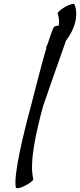

<svg xmlns="http://www.w3.org/2000/svg" viewBox="-20 -947 414 992"><path d="M257 -805C247 -783 236 -752 225 -716C220 -710 218 -703 219 -697C192 -607 164 -490 140 -400C101 -256 48 -38 62 22C64 29 86 25 110 12C135 0 154 -16 152 -22C130 -109 168 -271 203 -400C225 -462 276 -612 321 -737C367 -797 387 -867 365 -924C363 -931 341 -925 317 -912C293 -898 275 -882 278 -876C285 -857 287 -836 284 -815C269 -814 259 -810 257 -805Z"/></svg>

Font: Nupuram Condensed Oblique
Style: Regular
Weight: 400
Width: 3
Designer: Santhosh Thottingal (santhosh.thottingal@gmail.com)
Foundry: SMC
Version: Version 1.000